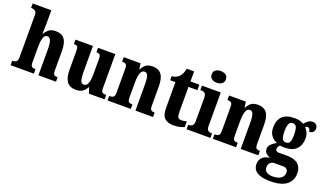

<svg xmlns="http://www.w3.org/2000/svg" viewBox="-89 -1381 3776 2226"><g transform="rotate(20 1799.0 -267.5)"><path d="M18 0V-55H22Q48 -55 66 -67Q84 -79 84 -123V-645Q84 -671 73 -684Q62 -697 48.5 -701Q35 -705 27 -705H14V-760H244V-595Q244 -559 242.5 -524.5Q241 -490 240 -471H246Q263 -502 292.5 -526Q322 -550 378 -550Q451 -550 486 -504Q521 -458 521 -357V-125Q521 -79 533 -67Q545 -55 575 -55H578V0H361V-326Q361 -390 348.5 -425.5Q336 -461 305 -461Q280 -461 267 -439Q254 -417 249.5 -382Q245 -347 245 -307V-120Q245 -78 258.5 -66.5Q272 -55 302 -55H305V0Z M827 10Q748 10 713 -38.5Q678 -87 678 -188V-410Q678 -453 669.5 -467Q661 -481 627 -481H624V-536H839V-220Q839 -150 849.5 -114Q860 -78 892 -78Q926 -78 941 -119Q956 -160 956 -229V-418Q956 -461 942.5 -471Q929 -481 906 -481H902V-536H1115V-117Q1115 -74 1129.5 -64.5Q1144 -55 1168 -55H1177V0H984L961 -70H956Q917 10 827 10Z M1214 0V-55H1219Q1249 -55 1265 -67Q1281 -79 1281 -123V-417Q1281 -458 1266 -469.5Q1251 -481 1223 -481H1219V-536H1426L1437 -466H1442Q1459 -504 1489 -527Q1519 -550 1575 -550Q1645 -550 1681 -504Q1717 -458 1717 -357V-125Q1717 -79 1729.5 -67Q1742 -55 1771 -55H1775V0H1558V-326Q1558 -390 1547 -425.5Q1536 -461 1505 -461Q1480 -461 1466 -439.5Q1452 -418 1446.5 -382.5Q1441 -347 1441 -307V-120Q1441 -78 1455 -66.5Q1469 -55 1498 -55H1501V0Z M2025 10Q1959 10 1920 -25Q1881 -60 1881 -149V-469H1816V-520Q1852 -521 1875.5 -535.5Q1899 -550 1912 -565Q1924 -580 1934.5 -603Q1945 -626 1951 -660H2042V-536H2152V-469H2042V-162Q2042 -118 2052.5 -97.5Q2063 -77 2094 -77Q2131 -77 2161 -87V-17Q2145 -9 2111 0.5Q2077 10 2025 10Z M2332 -626Q2295 -626 2270 -644Q2245 -662 2245 -698Q2245 -736 2270 -753Q2295 -770 2332 -770Q2368 -770 2394 -753Q2420 -736 2420 -698Q2420 -662 2394 -644Q2368 -626 2332 -626ZM2189 0V-55H2199Q2224 -55 2240.5 -70Q2257 -85 2257 -127V-414Q2257 -453 2240.5 -467Q2224 -481 2200 -481H2184V-536H2416V-126Q2416 -84 2432 -69.5Q2448 -55 2474 -55H2483V0Z M2513 0V-55H2518Q2548 -55 2564 -67Q2580 -79 2580 -123V-417Q2580 -458 2565 -469.5Q2550 -481 2522 -481H2518V-536H2725L2736 -466H2741Q2758 -504 2788 -527Q2818 -550 2874 -550Q2944 -550 2980 -504Q3016 -458 3016 -357V-125Q3016 -79 3028.5 -67Q3041 -55 3070 -55H3074V0H2857V-326Q2857 -390 2846 -425.5Q2835 -461 2804 -461Q2779 -461 2765 -439.5Q2751 -418 2745.5 -382.5Q2740 -347 2740 -307V-120Q2740 -78 2754 -66.5Q2768 -55 2797 -55H2800V0Z M3305 235Q3088 235 3088 100Q3088 49 3121.5 17.5Q3155 -14 3211 -19Q3184 -30 3161 -49Q3138 -68 3138 -104Q3138 -137 3163 -162Q3188 -187 3228 -209Q3184 -224 3154.5 -263Q3125 -302 3125 -365Q3125 -453 3173.5 -501.5Q3222 -550 3325 -550Q3360 -550 3386 -543Q3412 -536 3436 -522Q3457 -545 3479.5 -563Q3502 -581 3537 -581Q3566 -581 3582 -563Q3598 -545 3598 -521Q3598 -497 3584 -478Q3570 -459 3533 -459Q3533 -483 3521.5 -494Q3510 -505 3501 -505Q3491 -505 3484 -501.5Q3477 -498 3471 -494Q3492 -474 3507 -443.5Q3522 -413 3522 -369Q3522 -289 3474.5 -238.5Q3427 -188 3325 -188Q3315 -188 3298.5 -189.5Q3282 -191 3274 -193Q3265 -188 3255.5 -173.5Q3246 -159 3246 -142Q3246 -125 3258 -117.5Q3270 -110 3286 -110H3390Q3482 -110 3526.5 -69.5Q3571 -29 3571 42Q3571 132 3505.5 183.5Q3440 235 3305 235ZM3323 -249Q3361 -249 3372 -281Q3383 -313 3383 -365Q3383 -418 3372 -453Q3361 -488 3323 -488Q3287 -488 3275 -452.5Q3263 -417 3263 -364Q3263 -314 3275 -281.5Q3287 -249 3323 -249ZM3308 173Q3376 173 3412.5 148Q3449 123 3449 79Q3449 52 3434 36.5Q3419 21 3387 21H3278Q3264 21 3248 28Q3232 35 3220.5 52Q3209 69 3209 98Q3209 136 3237.5 154.5Q3266 173 3308 173Z"/></g></svg>

Font: Noto Serif Armenian Condensed ExtraBold
Style: Regular
Weight: 800
Width: 3
Designer: Monotype Design Team
Foundry: Monotype Imaging Inc.
Version: Version 2.008; ttfautohint (v1.8.4.7-5d5b)